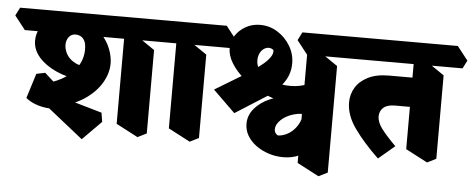

<svg xmlns="http://www.w3.org/2000/svg" viewBox="-120 -832 2850 1158"><g transform="rotate(5 1305.0 -253.5)"><path d="M232 -83Q204 -78 169.5 -82Q135 -86 102 -98.5Q69 -111 45 -131L92 -281L145 -292L267 -182L114 -223Q188 -233 246 -264.5Q304 -296 338 -344.5Q372 -393 372 -453Q372 -488 362 -506Q352 -524 337.5 -531Q323 -538 309 -538Q282 -538 267 -518.5Q252 -499 252 -471Q252 -446 265.5 -419Q279 -392 309.5 -372.5Q340 -353 390 -347L356 -267Q277 -276 211 -306Q145 -336 106 -381Q67 -426 67 -481Q67 -523 90 -562Q113 -601 152 -617L370 -611Q426 -593 462 -554Q498 -515 515.5 -469Q533 -423 533 -382Q533 -323 499 -265Q465 -207 400 -162.5Q335 -118 243 -99ZM399 88 144 -115 241 -158 504 -82 513 -27ZM733 46 601 -23V-599L667 -568L787 -486V19ZM0 -538 -65 -621 -40 -670H857L922 -587L897 -538H377L308 -558L209 -538Z M1049 46 917 -23V-599L983 -568L1103 -486V19ZM857 -538 792 -621 817 -670H1173L1238 -587L1213 -538Z M1173 -538 1108 -621 1133 -670H1211L1276 -587L1251 -538Z M1302 -149 1168 -280 1368 -401 1392 -418Q1424 -439 1451 -461.5Q1478 -484 1493 -506.5Q1508 -529 1504 -549Q1488 -561 1472 -559.5Q1456 -558 1442.5 -547.5Q1429 -537 1421 -519Q1413 -501 1413 -480Q1413 -438 1443 -407Q1473 -376 1521.5 -359Q1570 -342 1625 -342Q1680 -342 1729 -362L1708 -241Q1647 -231 1582 -244.5Q1517 -258 1456 -288Q1395 -318 1346 -359Q1297 -400 1268.5 -446.5Q1240 -493 1240 -538Q1240 -579 1263 -614Q1286 -649 1325 -671Q1364 -693 1412 -693Q1469 -693 1517 -663Q1565 -633 1594.5 -584Q1624 -535 1624 -478Q1624 -415 1589.5 -364.5Q1555 -314 1507 -278L1488 -267ZM1618 90Q1572 90 1529.5 76Q1487 62 1453.5 37.5Q1420 13 1400.5 -20Q1381 -53 1381 -92Q1381 -143 1415.5 -184Q1450 -225 1508.5 -250.5Q1567 -276 1639 -280L1770 -231V-175Q1709 -187 1660 -172.5Q1611 -158 1582.5 -130Q1554 -102 1554 -74Q1554 -61 1560 -52Q1566 -43 1575 -38Q1598 -38 1623 -49Q1648 -60 1669 -81Q1690 -102 1703 -131Q1716 -160 1716 -195L1827 -62Q1798 4 1749 47Q1700 90 1618 90ZM1841 186 1709 117V-599L1775 -568L1895 -486V159ZM1709 -538 1644 -621 1669 -670H1965L2030 -587L2005 -538Z M2189 48Q2100 -37 2043 -116.5Q1986 -196 1986 -274Q1986 -323 2010.5 -364Q2035 -405 2085.5 -430.5Q2136 -456 2212 -456H2392L2403 -279H2263Q2217 -279 2194 -258.5Q2171 -238 2171 -206Q2171 -170 2201 -130.5Q2231 -91 2287 -35ZM2486 46 2354 -23V-599L2420 -568L2540 -486V19ZM1965 -538 1900 -621 1925 -670H2610L2675 -587L2650 -538Z"/></g></svg>

Font: Eczar ExtraBold
Style: Regular
Weight: 800
Designer: Vaibhav Singh
Foundry: Rosetta Type Foundry
Version: Version 2.000